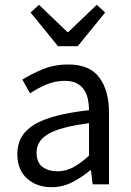

<svg xmlns="http://www.w3.org/2000/svg" viewBox="-20 -766 544 798"><path d="M194 12Q133 12 92.5 -24Q52 -60 52 -126Q52 -206 123 -248.5Q194 -291 350 -308Q350 -331 345.5 -353Q341 -375 330 -392Q319 -409 299.5 -419.5Q280 -430 250 -430Q208 -430 171 -414Q134 -398 105 -378L73 -435Q107 -457 156 -477.5Q205 -498 264 -498Q353 -498 393 -443.5Q433 -389 433 -298V0H365L358 -58H355Q320 -29 280 -8.5Q240 12 194 12ZM218 -54Q253 -54 284 -70.5Q315 -87 350 -119V-254Q289 -246 247.5 -235Q206 -224 180.5 -209Q155 -194 143.5 -174.5Q132 -155 132 -132Q132 -90 157 -72Q182 -54 218 -54ZM221 -574 107 -714 142 -746 260 -633H264L382 -746L417 -714L303 -574Z"/></svg>

Font: CV Source Sans
Style: Regular
Weight: 400
Designer: Paul D. Hunt
Foundry: Adobe Systems Incorporated
Version: Version 3.001